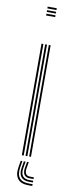

<svg xmlns="http://www.w3.org/2000/svg" viewBox="-104 -833 411 1017"><g transform="rotate(10 101.5 -324.0)"><path d="M65.5 -789.2V-798.8H114.5V-789.2ZM65.5 -751.2V-760.8H114.5V-751.2ZM65.5 -770.2V-779.8H114.5V-770.2ZM106.8 0V-600H116.5V0ZM67.5 0V-600H77.5V0ZM87.2 0V-600H97V0ZM75.8 30 70 65.2Q64 103 79.1 122.1Q94.2 141.2 130 141.2H150.2V150.8H130Q89.2 150.8 71.8 129Q54.2 107.2 61 65.2L66.8 30ZM109.8 30 104 64.5Q100.8 83.8 107.4 94Q114 104.2 130 104.2H150.2V113.5H130Q109.5 113.5 100.4 100.8Q91.2 88 95 64.5L100.8 30ZM92.8 30 87 65Q82.2 93.8 93.1 108.2Q104 122.8 130 122.8H150.2V132H130Q99.2 132 85.9 114.9Q72.5 97.8 78 65L83.8 30Z"/></g></svg>

Font: Big Shoulders Inline Text ExtraLight
Style: Regular
Weight: 250
Version: Version 2.002